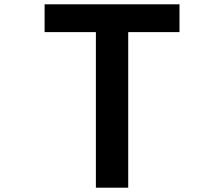

<svg xmlns="http://www.w3.org/2000/svg" viewBox="-20 -818 1040 891"><path d="M425 -669H187V-798H813V-669H575V53H425Z"/></svg>

Font: LINE Seed JP_TTF Bold
Style: Regular
Weight: 700
Designer: LINE & Fontrix & Fontworks
Version: Version 1.009